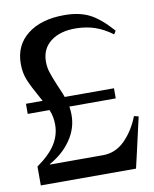

<svg xmlns="http://www.w3.org/2000/svg" viewBox="-81 -778 672 840"><g transform="rotate(-10 254.5 -358.0)"><path d="M140 -251Q140 -286 128 -315Q116 -344 91 -387Q65 -433 51.5 -465.5Q38 -498 38 -539Q38 -621 98.5 -668.5Q159 -716 262 -716Q328 -716 373.5 -693Q419 -670 472 -610L463 -595Q425 -623 387.5 -636Q350 -649 304 -650Q232 -651 190 -618.5Q148 -586 148 -529Q148 -503 156 -479Q164 -455 180 -417Q198 -378 208 -346.5Q218 -315 218 -280Q218 -220 182 -168.5Q146 -117 87 -85V-83H323Q379 -83 420.5 -124.5Q462 -166 486 -228L506 -223L471 -69L455 0H32V-84Q89 -124 114.5 -164.5Q140 -205 140 -251ZM30 -363H421V-318H30Z"/></g></svg>

Font: RL Madena Variable
Style: Regular
Weight: 400
Designer: I Kadek Wantara Putra
Foundry: Roughlines ID
Version: Version 1.000;Glyphs 3.1.2 (3151)